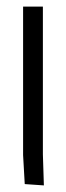

<svg xmlns="http://www.w3.org/2000/svg" viewBox="-20 -560 200 582"><path d="M50 -540H110V-92L113 2L55 -2L50 -90Z"/></svg>

Font: Glametrix
Style: Regular
Weight: 500
Designer: gluk
Foundry: gluk
Version: Version 0.40